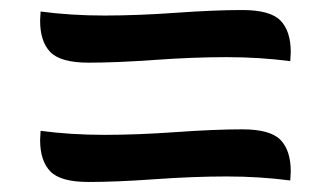

<svg xmlns="http://www.w3.org/2000/svg" viewBox="-20 -548 660 383"><path d="M560 -444Q560 -441 559.5 -435Q559 -429 559 -426Q498 -434 432 -434Q366 -434 289 -428.5Q212 -423 156.5 -423Q101 -423 80.5 -444Q60 -465 60 -507Q60 -510 60.5 -516Q61 -522 61 -525Q122 -517 188 -517Q254 -517 331 -522.5Q408 -528 463.5 -528Q519 -528 539.5 -507Q560 -486 560 -444ZM560 -206Q560 -203 559.5 -197Q559 -191 559 -188Q498 -196 432 -196Q366 -196 289 -190.5Q212 -185 156.5 -185Q101 -185 80.5 -206Q60 -227 60 -269Q60 -272 60.5 -278Q61 -284 61 -287Q122 -279 188 -279Q254 -279 331 -284.5Q408 -290 463.5 -290Q519 -290 539.5 -269Q560 -248 560 -206Z"/></svg>

Font: Merienda
Style: Regular
Weight: 400
Designer: Eduardo Rodriguez Tunni
Foundry: Eduardo Rodriguez Tunni
Version: Version 1.001